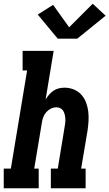

<svg xmlns="http://www.w3.org/2000/svg" viewBox="-35 -1007 585 1027"><path d="M-15 0V-105H23L110 -630H86V-735H252L209 -475Q217 -488 227.5 -500.5Q238 -513 251.5 -522Q265 -531 280 -534.5Q295 -538 310 -538Q336 -538 359.5 -528.5Q383 -519 399.5 -501Q416 -483 425 -459.5Q434 -436 437 -411Q440 -386 438.5 -359.5Q437 -333 433 -307L399 -105H423V0H237V-105H274L310 -324Q310 -324 310 -324Q310 -324 310 -324Q312 -335 313.5 -347Q315 -359 314.5 -370.5Q314 -382 311.5 -393Q309 -404 303.5 -413.5Q298 -423 288 -428Q278 -433 267 -433Q252 -433 237.5 -426Q223 -419 212.5 -407Q202 -395 196.5 -380.5Q191 -366 189 -351L148 -105H172V0ZM274 -800 167 -929 249 -981 335 -861 461 -987 530 -923 378 -800Z"/></svg>

Font: Iosevka Curly Slab XBdObl
Style: Regular
Weight: 800
Italic angle: -9°
Monospace: yes
Designer: Belleve Invis
Foundry: Belleve Invis
Version: Version 11.1.0; ttfautohint (v1.8.3)